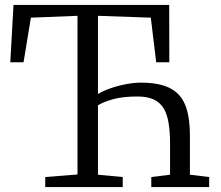

<svg xmlns="http://www.w3.org/2000/svg" viewBox="-20 -763 900 783"><path d="M164.5 0V-41L296 -51.5V-698.5L106 -691L76 -509H22L35 -743H670L670.5 -509H617L595 -691L379.5 -698.5V-379.5Q400 -392.5 431.2 -403.2Q462.5 -414 495.5 -420Q528.5 -426 554 -426Q598.5 -426 631.8 -418.2Q665 -410.5 688.8 -394.2Q712.5 -378 727 -352.2Q741.5 -326.5 748 -290Q754.5 -253.5 754.5 -206.5V-50.5L833 -41V0H597V-41L673.5 -50.5V-176.5Q673.5 -225 667.5 -261.5Q661.5 -298 647 -321.8Q632.5 -345.5 606.5 -357.5Q580.5 -369.5 541 -369.5Q481 -369.5 441.2 -358.5Q401.5 -347.5 379.5 -333.5V-50.5L480.5 -41V0Z"/></svg>

Font: Merriweather 28pt Light
Style: Regular
Weight: 300
Version: Version 2.100